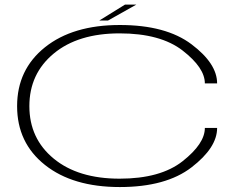

<svg xmlns="http://www.w3.org/2000/svg" viewBox="-20 -788 1059 814"><path d="M488 5Q683.5 5 792 -78.5Q900.5 -162 900.5 -245.5H848.5Q848.5 -179 754.5 -104.8Q660.5 -30.5 487 -30.5Q311 -30.5 207.8 -115.5Q104.5 -200.5 104.5 -338Q104.5 -475.5 207.8 -561Q311 -646.5 487 -646.5Q660.5 -646.5 754.5 -573.5Q848.5 -500.5 848.5 -434.5H900.5Q900.5 -518.5 792 -600.2Q683.5 -682 488 -682Q288.5 -682 170.5 -587.5Q52.5 -493 52.5 -338Q52.5 -182.5 170.5 -88.8Q288.5 5 488 5ZM401 -701H438L558 -768.5H510Z"/></svg>

Font: Anybody ExtraExpanded ExtraLight
Style: Regular
Weight: 250
Width: 8
Version: Version 1.113;gftools[0.9.25]